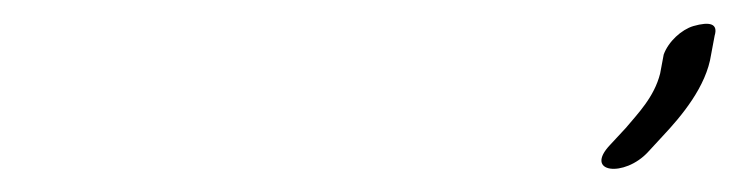

<svg xmlns="http://www.w3.org/2000/svg" viewBox="-20 -746 624 162"><path d="M540 -700 537 -684C532 -664 518 -650 508 -638L495 -624C472 -600 507 -596 527 -618L539 -631C555 -648 576 -673 580 -700L583 -716C586 -726 579 -728 565 -724C555 -721 544 -711 540 -700Z"/></svg>

Font: Stray Cat
Style: UltObl
Weight: 400
Version: Version 1.0